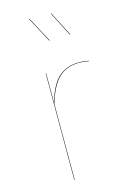

<svg xmlns="http://www.w3.org/2000/svg" viewBox="-120 -843 601 901"><g transform="rotate(-15 180.5 -392.5)"><path d="M336 -522V-520Q314 -525 290 -525Q228 -525 190 -489Q152 -453 127 -368V0H125V-517H127V-375Q151 -457 189.5 -492Q228 -527 290 -527Q314 -527 336 -522ZM183 -662 181 -661 115 -784 117 -785ZM284 -664 282 -663 221 -781 223 -782Z"/></g></svg>

Font: FiraGO Two
Style: Regular
Weight: 100
Designer: bBox Type
Foundry: bBox Type GmbH
Version: Version 1.001